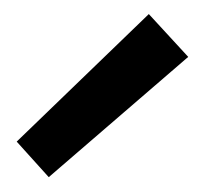

<svg xmlns="http://www.w3.org/2000/svg" viewBox="-20 -881 290 269"><path d="M3.4 -682.6 188.5 -861.3 243.7 -801.3 48.3 -632.8Z"/></svg>

Font: Duru Sans
Style: Regular
Weight: 400
Designer: Onur Yazõcõgil
Foundry: Onur Yazõcõgil
Version: Version 1.001